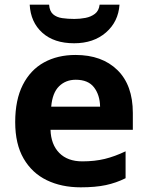

<svg xmlns="http://www.w3.org/2000/svg" viewBox="-20 -791 631 821"><path d="M303 -556Q416 -556 482 -491.5Q548 -427 548 -308V-236H196Q198 -173 233.5 -137Q269 -101 332 -101Q385 -101 428 -111.5Q471 -122 517 -144V-29Q477 -9 432.5 0.5Q388 10 325 10Q243 10 180 -20.5Q117 -51 81 -113Q45 -175 45 -269Q45 -364 77.5 -428Q110 -492 168 -524Q226 -556 303 -556ZM304 -450Q261 -450 232.5 -422Q204 -394 199 -335H408Q407 -385 382 -417.5Q357 -450 304 -450ZM491 -771Q486 -698 433 -652Q380 -606 297 -606Q211 -606 161 -651Q111 -696 107 -771H190Q192 -743 207 -730Q222 -717 246 -713.5Q270 -710 298 -710Q322 -710 345.5 -714.5Q369 -719 386 -732Q403 -745 406 -771Z"/></svg>

Font: Noto IKEA Arabic
Style: Bold
Weight: 700
Designer: Monotype Design Team
Foundry: Monotype Imaging Inc.
Version: Version 1.200